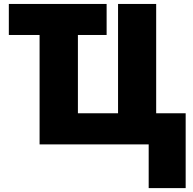

<svg xmlns="http://www.w3.org/2000/svg" viewBox="-20 -734 982 976"><path d="M580.1 -158.2V-713.9H773.9V-158.2H923.8V222.2H735.8V0H181.2V-556.2H24.9V-713.9H522V-556.2H376V-158.2Z"/></svg>

Font: Open Sans ExtBd
Style: Bold
Weight: 800
Foundry: Ascender Corporation
Version: Version 1.10